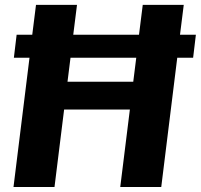

<svg xmlns="http://www.w3.org/2000/svg" viewBox="-20 -748 804 768"><path d="M525 -517H262L250 -421H513ZM752.5 -517H689L625 0H461L499.5 -310H236.5L198 0H34L98 -517H35.5L46.5 -609H109L124 -728.5H288L273 -609H536L551 -728.5H715L700 -609H763.5Z"/></svg>

Font: Lato ExtraBold
Style: Italic
Weight: 800
Italic angle: -7°
Designer: Lukasz Dziedzic with Adam Twardoch and Botio Nikoltchev
Foundry: tyPoland Lukasz Dziedzic
Version: Version 2.015; 2015-08-06; http://www.latofonts.com/